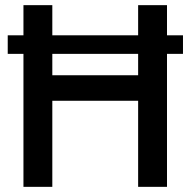

<svg xmlns="http://www.w3.org/2000/svg" viewBox="-20 -725 740 745"><path d="M516 0V-705H628V0ZM71 0V-705H183V0ZM147 -334V-433H553V-334ZM10 -516V-588H690V-516Z"/></svg>

Font: TikTok Sans 24pt Medium
Style: Regular
Weight: 500
Version: Version 4.000